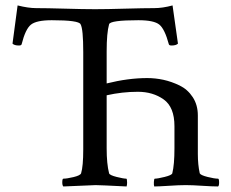

<svg xmlns="http://www.w3.org/2000/svg" viewBox="-20 -674 840 697"><path d="M282.2 -131.8V-484.4Q282.2 -569.3 272.5 -585.9Q266.6 -600.6 168 -600.6Q112.3 -600.6 92.3 -584.5Q72.3 -568.4 58.6 -513.7Q57.6 -508.8 48.8 -508.8Q32.2 -508.8 25.4 -515.6L43.9 -654.3Q83 -644.5 111.3 -644.5Q148.4 -644.5 215.3 -642.6Q282.2 -640.6 325.2 -640.6Q367.2 -640.6 435.1 -642.6Q502.9 -644.5 540 -644.5Q570.3 -644.5 606.4 -654.3L626 -515.6Q619.1 -508.8 602.5 -508.8Q593.8 -508.8 592.8 -513.7Q578.1 -568.4 558.6 -584.5Q539.1 -600.6 482.4 -600.6Q379.9 -600.6 376 -585.9Q367.2 -554.7 367.2 -487.3V-371.1Q445.3 -390.6 514.6 -390.6Q543.9 -390.6 573.2 -384.3Q602.5 -377.9 631.8 -363.8Q661.1 -349.6 679.7 -321.3Q698.2 -293 698.2 -254.9V-115.2Q698.2 -76.2 705.1 -44.9Q708 -38.1 733.4 -31.7Q758.8 -25.4 771.5 -25.4Q775.4 -25.4 775.4 -11.7Q775.4 1 771.5 2.9Q752 2.9 714.8 0.5Q677.7 -2 654.3 -2Q629.9 -2 592.8 0.5Q555.7 2.9 540 2.9Q538.1 -1 538.6 -13.2Q539.1 -25.4 542 -25.4Q551.8 -25.4 577.6 -31.7Q603.5 -38.1 605.5 -44.9Q613.3 -76.2 613.3 -135.7V-215.8Q613.3 -285.2 574.2 -313Q535.2 -340.8 480.5 -340.8Q423.8 -340.8 367.2 -328.1V-135.7Q367.2 -79.1 376 -44.9Q377.9 -38.1 403.3 -31.7Q428.7 -25.4 438.5 -25.4Q441.4 -25.4 441.4 -10.7Q441.4 -2.9 439.5 2.9Q341.8 -2 327.1 -2Q322.3 -2 210 2.9Q206.1 -1 206.1 -11.7Q206.1 -25.4 210 -25.4Q222.7 -25.4 247.1 -31.2Q271.5 -37.1 274.4 -44.9Q282.2 -70.3 282.2 -131.8Z"/></svg>

Font: Crimson Text
Style: Roman
Weight: 400
Version: Version 0.13